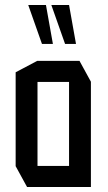

<svg xmlns="http://www.w3.org/2000/svg" viewBox="-20 -753 435 773"><path d="M89 0 43 -84V-462L130 -508H300L346 -424V0ZM131 -423V-85H258V-423ZM149 -576 94 -732V-733H165L193 -576ZM242 -576 187 -732V-733H258L286 -576Z"/></svg>

Font: Foldit Thin
Style: Regular
Weight: 400
Version: Version 1.003